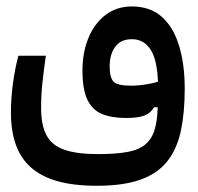

<svg xmlns="http://www.w3.org/2000/svg" viewBox="-20 -371 626 607"><path d="M286.1 216.3Q212.9 216.3 161.4 201.7Q109.9 187 77.4 158Q44.9 128.9 29.8 85.7Q14.6 42.5 14.6 -14.6Q14.6 -61 21 -107.7Q27.3 -154.3 38.1 -194.8H125Q117.7 -144 113.8 -106.2Q109.9 -68.4 109.9 -30.3Q109.9 25.4 127.4 57.4Q145 89.4 184.6 102.8Q224.1 116.2 289.6 116.2Q348.1 116.2 384.5 109.1Q420.9 102.1 441.4 84Q458 69.3 466.3 46.6Q474.6 23.9 477.3 -9Q480 -42 480 -86.9Q480 -173.3 458.5 -210.2Q437 -247.1 397 -247.1Q362.3 -247.1 344.5 -223.4Q326.7 -199.7 326.7 -161.1Q326.7 -126.5 338.6 -113.3Q350.6 -100.1 394.5 -100.1Q419.4 -100.1 446.8 -105Q474.1 -109.9 502 -119.6L500.5 -32.7L466.8 -31.7Q456.5 -13.2 436.3 -5.6Q416 2 378.4 2Q333 2 302.2 -10.7Q271.5 -23.4 256.1 -56.2Q240.7 -88.9 240.7 -147.9Q240.7 -205.6 259.8 -251.5Q278.8 -297.4 314 -324Q349.1 -350.6 397 -350.6Q454.6 -350.6 491.5 -317.9Q528.3 -285.2 546.1 -226.6Q564 -168 564 -90.3Q564 -15.6 552 41.5Q540 98.6 509.8 137.7Q479.5 176.8 425.3 196.5Q371.1 216.3 286.1 216.3Z"/></svg>

Font: Cascadia Code
Style: Regular
Weight: 400
Monospace: yes
Designer: Aaron Bell
Foundry: Saja Typeworks
Version: Version 2106.017